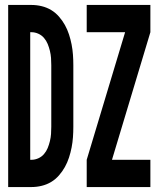

<svg xmlns="http://www.w3.org/2000/svg" viewBox="-20 -755 640 775"><path d="M13 0V-735H107Q128 -735 148.5 -730Q169 -725 186.5 -714.5Q204 -704 218 -688Q232 -672 242 -654Q252 -636 258.5 -616Q265 -596 269 -575.5Q273 -555 274.5 -534Q276 -513 276 -492V-243Q276 -222 274.5 -201Q273 -180 269 -159.5Q265 -139 258.5 -119Q252 -99 242 -81Q232 -63 218 -47Q204 -31 186.5 -20.5Q169 -10 148.5 -5Q128 0 107 0ZM102 -110H107Q121 -110 134.5 -116Q148 -122 157.5 -133Q167 -144 172.5 -157.5Q178 -171 181.5 -185.5Q185 -200 186 -214Q187 -228 187 -243V-492Q187 -507 186 -521Q185 -535 181.5 -549.5Q178 -564 172.5 -577.5Q167 -591 157.5 -602Q148 -613 134.5 -619Q121 -625 107 -625H102ZM330 0V-110L485 -625H330V-735H587V-625L432 -110H587V0Z"/></svg>

Font: Iosevka Extrabold Extended
Style: Regular
Weight: 800
Width: 7
Monospace: yes
Designer: Belleve Invis
Foundry: Belleve Invis
Version: Version 32.5.0; ttfautohint (v1.8.4)